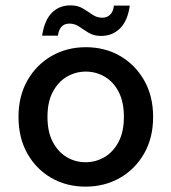

<svg xmlns="http://www.w3.org/2000/svg" viewBox="-20 -684 639 716"><path d="M299 12Q228 12 171.5 -20.5Q115 -53 82 -111.5Q49 -170 49 -248Q49 -326 82.5 -384.5Q116 -443 173 -475.5Q230 -508 300 -508Q371 -508 427.5 -475.5Q484 -443 517.5 -384.5Q551 -326 551 -248Q551 -170 517.5 -111.5Q484 -53 427 -20.5Q370 12 299 12ZM299 -79Q337 -79 369.5 -98Q402 -117 422 -154.5Q442 -192 442 -248Q442 -304 422.5 -341.5Q403 -379 370.5 -398Q338 -417 300 -417Q262 -417 229.5 -398Q197 -379 177 -341.5Q157 -304 157 -248Q157 -192 177 -154.5Q197 -117 229 -98Q261 -79 299 -79ZM357 -550Q330 -550 311 -561.5Q292 -573 275.5 -584.5Q259 -596 239 -596Q202 -596 196 -551H137Q146 -609 173.5 -636.5Q201 -664 243 -664Q270 -664 289 -652.5Q308 -641 324.5 -629.5Q341 -618 362 -618Q379 -618 390.5 -629Q402 -640 405 -663H464Q456 -606 427.5 -578Q399 -550 357 -550Z"/></svg>

Font: Firefly Display Medium
Style: Regular
Weight: 500
Designer: Colophon Foundry, Jonny Pinhorn
Foundry: Colophon Foundry
Version: Version 1.200; ttfautohint (v1.8.3)